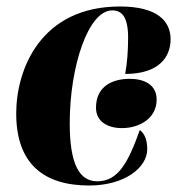

<svg xmlns="http://www.w3.org/2000/svg" viewBox="-20 -563 546 592"><path d="M255 9C364 9 434 -46 434 -103C434 -138 422 -154 411 -162C375 -61 344 -4 280 -4C225 -4 195 -56 195 -183C195 -358 252 -531 326 -531C355 -531 375 -512 375 -447C375 -405 372 -369 366 -335C472 -335 506 -389 506 -442C506 -498 465 -543 350 -543C106 -543 30 -350 30 -213C30 -57 116 9 255 9ZM356 -168C410 -168 463 -198 463 -256C463 -303 423 -320 380 -320C328 -320 276 -298 276 -231C276 -188 312 -168 356 -168Z"/></svg>

Font: Noto Serif Display Condensed Black
Style: Italic
Weight: 900
Width: 3
Italic angle: -12°
Designer: Monotype Design Team
Foundry: Monotype Imaging Inc.
Version: Version 2.009